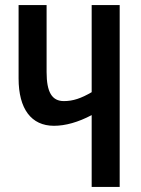

<svg xmlns="http://www.w3.org/2000/svg" viewBox="-20 -734 555 754"><path d="M450 0V-714H340V-372C299 -348 267 -337 231 -337C184 -337 163 -372 163 -451V-714H53V-426C53 -306 103 -240 192 -240C237 -240 287 -254 340 -282V0Z"/></svg>

Font: Noto Sans Display Condensed Medium
Style: Regular
Weight: 500
Width: 3
Designer: Monotype Design Team
Foundry: Monotype Imaging Inc.
Version: Version 1.900